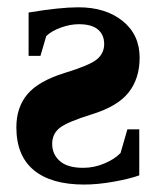

<svg xmlns="http://www.w3.org/2000/svg" viewBox="-20 -491 429 521"><path d="M24.4 -145.5Q24.4 -199.7 54.4 -235.4Q84.5 -271 155.3 -293Q222.7 -313.5 242.7 -329.8Q262.7 -346.2 262.7 -371.6Q262.7 -396.5 245.8 -410.9Q229 -425.3 193.8 -425.3Q170.9 -425.3 145.5 -416.3Q120.1 -407.2 105.5 -393.1L89.8 -339.4H57.6V-457Q142.6 -471.2 192.9 -471.2Q266.6 -471.2 312.7 -434.1Q358.9 -397 358.9 -334.5Q358.9 -278.3 329.3 -240.5Q299.8 -202.6 229 -180.7Q162.6 -160.2 142.1 -144Q121.6 -127.9 121.6 -100.6Q121.6 -72.3 142.3 -54Q163.1 -35.6 205.6 -35.6Q235.4 -35.6 263.2 -47.4Q291 -59.1 307.1 -75.7L325.7 -140.1H357.9V-15.1Q330.6 -5.4 287.6 2.2Q244.6 9.8 208.5 9.8Q118.7 9.8 71.5 -29.5Q24.4 -68.8 24.4 -145.5Z"/></svg>

Font: Liberation Serif
Style: Bold
Weight: 700
Designer: Steve Matteson
Foundry: Ascender Corporation
Version: Version 2.1.5